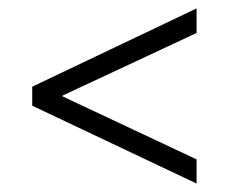

<svg xmlns="http://www.w3.org/2000/svg" viewBox="-20 -433 540 454"><path d="M444.8 1 56.2 -183.1V-228L444.8 -413.1V-355L127.9 -207V-205.1L444.8 -56.2Z"/></svg>

Font: Junicode
Style: Regular
Weight: 400
Designer: Peter S. Baker
Foundry: Briery Creek Software
Version: Version 0.7.2